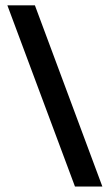

<svg xmlns="http://www.w3.org/2000/svg" viewBox="-20 -685 403 705"><path d="M7.1 -665.3H108.2L355.9 0H255.3Z"/></svg>

Font: Khula Semibold
Style: Regular
Weight: 600
Designer: Erin McLaughlin, Steve Matteson
Version: Version 1.000;PS 1.0;hotconv 1.0.72;makeotf.lib2.5.5900; ttf